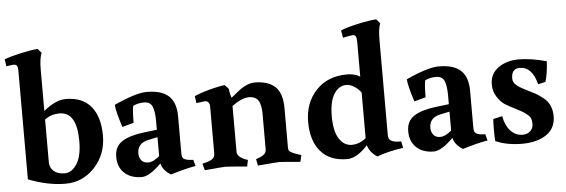

<svg xmlns="http://www.w3.org/2000/svg" viewBox="-54 -867 3039 1031"><g transform="rotate(-5 1465.5 -351.0)"><path d="M62 -25V-612Q62 -630 57 -637.5Q52 -645 37 -645L0 -640L-6 -678Q28 -691 84.5 -703.5Q141 -716 175 -718L195 -695Q182 -670 182 -602V-383Q247 -437 302 -437Q392 -437 438 -381Q484 -325 484 -224Q484 -123 419.5 -53.5Q355 16 261 16Q167 16 62 -25ZM261 -363Q222 -363 192 -344L182 -337V-107Q182 -77 203.5 -58.5Q225 -40 262.5 -40Q300 -40 327.5 -82Q355 -124 355 -206Q355 -363 261 -363Z M775 -88V-190L723 -179Q665 -166 665 -112Q665 -90 677 -74.5Q689 -59 715 -59Q741 -59 775 -88ZM895 -291V-92Q895 -71 903.5 -64Q912 -57 931 -54L956 -52L965 -18Q911 -9 830 16Q788 -9 778 -48Q714 16 673 16Q615 16 580 -16Q545 -48 545 -104Q545 -160 587 -186.5Q629 -213 708 -222L775 -230V-277Q775 -330 763.5 -356Q752 -382 719 -382Q686 -382 660 -369Q654 -348 654 -278L592 -261Q563 -351 562 -383Q680 -437 738 -437Q819 -437 857 -401.5Q895 -366 895 -291Z M1191 -74Q1191 -44 1248 -26L1241 9Q1138 0 1125 0Q1112 0 1013 9L1003 -27Q1039 -35 1055 -45Q1071 -55 1071 -76V-326Q1071 -360 1045 -360L999 -354L994 -392Q1027 -407 1077 -420.5Q1127 -434 1159 -437L1180 -414Q1180 -394 1190 -366L1223 -393Q1276 -437 1320 -437Q1393 -437 1430.5 -401.5Q1468 -366 1468 -286V-76Q1468 -63 1470.5 -58Q1473 -53 1482 -48Q1501 -37 1536 -27L1528 9Q1429 0 1415.5 0Q1402 0 1299 9L1292 -26Q1317 -34 1333 -45Q1348 -56 1348 -74V-266Q1348 -316 1332.5 -338.5Q1317 -361 1281.5 -361Q1246 -361 1191 -322Z M2008 -95Q2008 -69 2024 -62Q2037 -53 2077 -53L2084 -18Q2002 -6 1942 16Q1902 -10 1891 -49Q1833 16 1779 16Q1687 16 1637.5 -41.5Q1588 -99 1588 -201Q1588 -303 1650.5 -370Q1713 -437 1819 -437Q1859 -437 1888 -419V-607Q1888 -644 1870.5 -644Q1853 -644 1814 -635L1807 -675Q1840 -689 1901.5 -702.5Q1963 -716 2000 -718L2020 -695Q2008 -670 2008 -602ZM1888 -87V-333Q1874 -353 1852 -367Q1830 -381 1810 -381Q1769 -381 1743 -340.5Q1717 -300 1717 -219.5Q1717 -139 1743.5 -98.5Q1770 -58 1811 -58Q1852 -58 1888 -87Z M2349 -88V-190L2297 -179Q2239 -166 2239 -112Q2239 -90 2251 -74.5Q2263 -59 2289 -59Q2315 -59 2349 -88ZM2469 -291V-92Q2469 -71 2477.5 -64Q2486 -57 2505 -54L2530 -52L2539 -18Q2485 -9 2404 16Q2362 -9 2352 -48Q2288 16 2247 16Q2189 16 2154 -16Q2119 -48 2119 -104Q2119 -160 2161 -186.5Q2203 -213 2282 -222L2349 -230V-277Q2349 -330 2337.5 -356Q2326 -382 2293 -382Q2260 -382 2234 -369Q2228 -348 2228 -278L2166 -261Q2137 -351 2136 -383Q2254 -437 2312 -437Q2393 -437 2431 -401.5Q2469 -366 2469 -291Z M2731 -32Q2755 -32 2771 -47Q2787 -62 2787 -84.5Q2787 -107 2781 -118.5Q2775 -130 2761 -140Q2741 -156 2704.5 -174Q2668 -192 2647.5 -205Q2627 -218 2607.5 -247.5Q2588 -277 2588 -316Q2588 -372 2632.5 -404.5Q2677 -437 2743 -437Q2809 -437 2893 -414Q2890 -349 2876 -304L2836 -295Q2812 -391 2745 -391Q2700 -391 2700 -338Q2700 -317 2717.5 -302Q2735 -287 2769 -270.5Q2803 -254 2818 -245.5Q2833 -237 2858 -218Q2904 -182 2904 -117Q2904 -52 2854 -18Q2804 16 2722.5 16Q2641 16 2580 -11Q2578 -28 2578 -70.5Q2578 -113 2580 -130L2629 -141Q2637 -92 2664 -62Q2691 -32 2731 -32Z"/></g></svg>

Font: Buenard
Style: Bold
Weight: 700
Foundry: FontFuror
Version: Version 1.002 2011